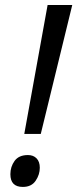

<svg xmlns="http://www.w3.org/2000/svg" viewBox="-20 -734 309 768"><path d="M77.1 -198.2 170.4 -713.9H269L143.1 -198.2ZM71.3 13.7Q21.5 13.7 21.5 -37.1Q21.5 -66.9 38.3 -90.3Q55.2 -113.8 91.8 -113.8Q113.3 -113.8 126.2 -100.6Q139.2 -87.4 139.2 -63Q139.2 -35.6 122.6 -11Q106 13.7 71.3 13.7Z"/></svg>

Font: Open Sans
Style: Italic
Weight: 400
Italic angle: -12°
Designer: Monotype Design Team
Foundry: Monotype Imaging Inc.
Version: Version 3.000; ttfautohint (v1.8.4)